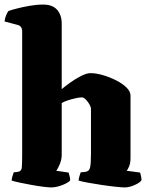

<svg xmlns="http://www.w3.org/2000/svg" viewBox="-30 -820 653 840"><path d="M195 0Q183 0 159 -3Q135 -6 107.5 -11Q80 -16 56.5 -21Q33 -26 21 -30Q21 -38 24.5 -49Q28 -60 30 -66L47 -68Q64 -70 65.5 -87.5Q67 -105 67 -147V-682Q67 -706 47 -711L-10 -726Q-8 -743 -2.5 -755Q3 -767 7 -772Q18 -776 43 -782.5Q68 -789 99 -794.5Q130 -800 159 -800Q200 -800 220 -777Q240 -754 240 -717V-430Q254 -442 277 -458.5Q300 -475 324.5 -487.5Q349 -500 366 -500Q390 -500 419.5 -491.5Q449 -483 477 -469Q505 -455 523 -437.5Q541 -420 541 -402V-129Q541 -107 535 -92.5Q529 -78 524 -73L583 -65Q585 -58 587 -49Q589 -40 589 -31Q581 -20 558 -10Q535 0 516 0Q504 0 475.5 -3Q447 -6 414 -11Q381 -16 353.5 -21Q326 -26 314 -30Q314 -38 317.5 -49Q321 -60 323 -66L343 -68Q360 -70 364 -87Q368 -104 368 -147V-344Q368 -352 361 -364Q354 -376 345 -385Q336 -394 328 -394Q318 -394 300 -390Q282 -386 265.5 -380.5Q249 -375 240 -369V-143Q240 -123 232 -103Q224 -83 216 -73L270 -65Q272 -60 274.5 -49.5Q277 -39 277 -31Q272 -24 257 -16.5Q242 -9 225 -4.5Q208 0 195 0Z"/></svg>

Font: Texturina Black
Style: Regular
Weight: 900
Designer: Guillermo Torres Carreño
Foundry: Omnibus-Type
Version: Version 1.002; ttfautohint (v1.8.3)